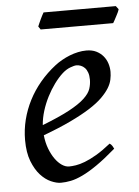

<svg xmlns="http://www.w3.org/2000/svg" viewBox="-48 -649 513 707"><g transform="rotate(-5 208.0 -295.0)"><path d="M190.9 -381.8Q174.8 -367.2 159.4 -346.2Q144 -325.2 131.6 -300.8Q119.1 -276.4 110.8 -249.8Q102.5 -223.1 100.6 -197.3Q164.6 -222.2 201.9 -242.4Q239.3 -262.7 258.3 -280.8Q277.3 -298.8 282.7 -315.4Q288.1 -332 288.1 -349.1Q288.1 -364.3 284.2 -375.2Q280.3 -386.2 273.9 -392.8Q267.6 -399.4 259.5 -402.6Q251.5 -405.8 243.2 -405.8Q235.4 -405.8 220.2 -400.1Q205.1 -394.5 190.9 -381.8ZM366.2 -371.1Q366.2 -357.4 363 -342.3Q359.9 -327.1 349.9 -311Q339.8 -294.9 322 -277.3Q304.2 -259.8 274.7 -241Q245.1 -222.2 202.6 -201.9Q160.2 -181.6 101.1 -159.7Q104 -132.3 112.5 -109.9Q121.1 -87.4 132.6 -71.3Q144 -55.2 157.5 -46.1Q170.9 -37.1 184.1 -37.1Q194.3 -37.1 209 -39.3Q223.6 -41.5 242.9 -48.8Q262.2 -56.2 286.4 -70.3Q310.5 -84.5 339.8 -107.9Q345.2 -105 349.4 -98.4Q353.5 -91.8 355 -87.9Q314.9 -53.2 284.2 -32Q253.4 -10.7 229.2 0.7Q205.1 12.2 185.8 16.1Q166.5 20 148.9 20Q132.8 20 112.3 11Q91.8 2 73.7 -17.8Q55.7 -37.6 43.2 -69.6Q30.8 -101.6 30.8 -147.9Q30.8 -186 40 -222.9Q49.3 -259.8 66.7 -293.7Q84 -327.6 109.4 -357.9Q134.8 -388.2 167 -413.1Q178.2 -421.9 192.4 -429.9Q206.5 -438 221.9 -444.1Q237.3 -450.2 253.2 -453.6Q269 -457 284.2 -457Q305.2 -457 320.6 -449.5Q335.9 -441.9 346.2 -429.7Q356.4 -417.5 361.3 -402.1Q366.2 -386.7 366.2 -371.1ZM416 -598.1Q414.6 -592.8 411.4 -585.9Q408.2 -579.1 404.5 -572.3Q400.9 -565.4 397.5 -559.1Q394 -552.7 391.6 -548.8H123.5L115.7 -560.5Q117.7 -565.4 120.6 -572Q123.5 -578.6 126.7 -585.4Q129.9 -592.3 133.3 -598.9Q136.7 -605.5 139.6 -610.4H406.7L416 -598.1Z"/></g></svg>

Font: GentiumAlt
Style: Italic
Weight: 400
Italic angle: -7°
Designer: J. Victor Gaultney
Version: Version 1.02; 2005; OFL release